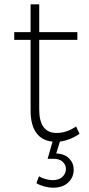

<svg xmlns="http://www.w3.org/2000/svg" viewBox="-20 -657 412 891"><path d="M322 130Q322 166 296.5 190Q271 214 227 214Q207 214 185 208Q163 202 149 193L161 161Q173 169 191 174Q209 179 224 179Q254 179 270 163.5Q286 148 286 127Q286 108 271 94Q256 80 230 80H201L224 0Q175 -4 148.5 -40.5Q122 -77 122 -144V-472H46V-508H122V-637H162V-508H339V-472H162V-149Q162 -40 243 -40Q289 -40 333 -70L349 -36Q305 -6 258 0L241 55Q280 57 301 78.5Q322 100 322 130Z"/></svg>

Font: Gontserrat ExtraLight
Style: Regular
Weight: 275
Designer: Julieta Ulanovsky
Foundry: Julieta Ulanovsky
Version: Version 6.001